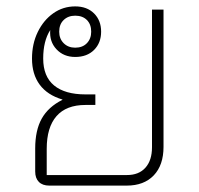

<svg xmlns="http://www.w3.org/2000/svg" viewBox="-20 -580 623 600"><path d="M491 -550V-121Q491 -64 460.5 -32Q430 0 376 0H134Q113 0 101.5 -11.5Q90 -23 90 -44V-116Q90 -173 110.5 -209.5Q131 -246 175 -268V-269Q128 -283 104 -315.5Q80 -348 80 -397Q80 -443 98 -480Q116 -517 146.5 -538.5Q177 -560 215 -560Q252 -560 274 -538Q296 -516 296 -481Q296 -446 274 -424Q252 -402 215 -402Q179 -402 156.5 -426Q134 -450 137 -486Q115 -452 115 -397Q115 -341 149 -313Q183 -285 247 -285H278V-252H247Q187 -252 156.5 -217Q126 -182 126 -115V-33H377Q414 -33 434.5 -56Q455 -79 455 -120V-550ZM165 -481Q165 -459 179 -445Q193 -431 215 -431Q238 -431 251.5 -445Q265 -459 265 -481Q265 -504 251.5 -517.5Q238 -531 215 -531Q193 -531 179 -517.5Q165 -504 165 -481Z"/></svg>

Font: Bai Jamjuree ExtraLight
Style: Regular
Weight: 275
Designer: Katatrad Aksorn Co.,Ltd.
Foundry: Cadson Demak Co.,Ltd.
Version: Version 1.000; ttfautohint (v1.6)